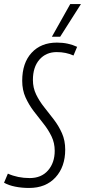

<svg xmlns="http://www.w3.org/2000/svg" viewBox="-41 -921 421 951"><path d="M341 -689 323 -646Q286 -663 240 -663Q187 -663 154.5 -626Q122 -589 122 -525Q122 -486 138 -453Q154 -420 178 -390Q202 -360 226 -328.5Q250 -297 266 -261Q282 -225 282 -180Q282 -95 234 -42.5Q186 10 103 10Q67 10 34.5 3.5Q2 -3 -21 -16L-2 -61Q47 -39 106 -39Q164 -39 197 -77Q230 -115 230 -174Q230 -213 214 -246Q198 -279 174 -309Q150 -339 126 -370.5Q102 -402 85.5 -438.5Q69 -475 69 -521Q69 -609 115.5 -659.5Q162 -710 241 -710Q270 -710 295 -704.5Q320 -699 341 -689ZM216 -739 307 -901H360L257 -739Z"/></svg>

Font: Georama Condensed Light
Style: Italic
Weight: 300
Width: 3
Italic angle: -9°
Designer: Jean-Baptiste Levee
Foundry: Production Type
Version: Version 1.000